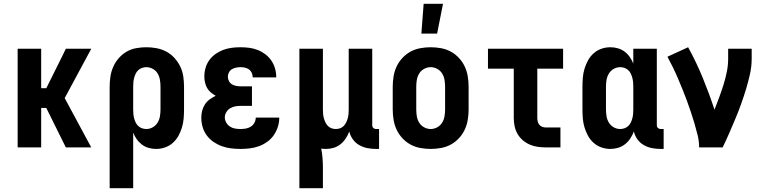

<svg xmlns="http://www.w3.org/2000/svg" viewBox="-20 -777 4040 1012"><path d="M73 0V-520H197V-312H224L310 -485L327 -520H461L321 -260L461 0H327L224 -208H197V0Z M558 215V-320Q558 -347 562 -373.5Q566 -400 577 -425Q588 -450 606 -470.5Q624 -491 647 -504.5Q670 -518 697 -523Q724 -528 751 -528Q778 -528 805 -523Q832 -518 856.5 -505Q881 -492 899.5 -471.5Q918 -451 930 -426.5Q942 -402 946 -374.5Q950 -347 950 -320V-200Q950 -176 948 -152Q946 -128 939 -105Q932 -82 920.5 -61Q909 -40 891 -24Q873 -8 850 0Q827 8 803 8Q783 8 763.5 2.5Q744 -3 728 -15Q712 -27 700.5 -43.5Q689 -60 682 -78V215ZM751 -97Q769 -97 785 -106Q801 -115 810.5 -130.5Q820 -146 823 -164Q826 -182 826 -200V-320Q826 -338 823 -356Q820 -374 811 -389.5Q802 -405 785.5 -414Q769 -423 751 -423Q740 -423 728.5 -419Q717 -415 708.5 -407Q700 -399 695 -388.5Q690 -378 687 -366.5Q684 -355 683 -343.5Q682 -332 682 -320V-200Q682 -188 683 -176.5Q684 -165 687 -153.5Q690 -142 695 -131.5Q700 -121 708.5 -113Q717 -105 728 -101Q739 -97 751 -97Z M1248 8Q1223 8 1198 5Q1173 2 1149.5 -6.5Q1126 -15 1105.5 -29Q1085 -43 1070 -63Q1055 -83 1048 -107.5Q1041 -132 1041 -157Q1041 -175 1045.5 -193Q1050 -211 1060 -226.5Q1070 -242 1085 -253Q1100 -264 1117 -272Q1103 -280 1091 -290Q1079 -300 1071.5 -313.5Q1064 -327 1060.5 -342.5Q1057 -358 1057 -374Q1057 -397 1063.5 -419.5Q1070 -442 1083.5 -460.5Q1097 -479 1116 -492.5Q1135 -506 1156.5 -514Q1178 -522 1201 -525Q1224 -528 1247 -528Q1271 -528 1294 -525Q1317 -522 1338.5 -513.5Q1360 -505 1378.5 -491Q1397 -477 1410 -458Q1423 -439 1429.5 -416.5Q1436 -394 1436 -371V-369H1312V-370Q1312 -382 1307 -393Q1302 -404 1292.5 -411Q1283 -418 1271 -420.5Q1259 -423 1247 -423Q1236 -423 1224 -420.5Q1212 -418 1202 -412Q1192 -406 1186.5 -395Q1181 -384 1181 -372Q1181 -360 1187 -349Q1193 -338 1203.5 -332Q1214 -326 1226 -324Q1238 -322 1250 -322H1308V-219H1250Q1235 -219 1220.5 -216.5Q1206 -214 1193.5 -206.5Q1181 -199 1173 -186Q1165 -173 1165 -158Q1165 -144 1172.5 -131Q1180 -118 1192 -110Q1204 -102 1218.5 -99.5Q1233 -97 1248 -97Q1262 -97 1276 -99.5Q1290 -102 1302 -109.5Q1314 -117 1321 -130Q1328 -143 1328 -157H1452Q1452 -132 1444.5 -108.5Q1437 -85 1423 -64.5Q1409 -44 1388.5 -29.5Q1368 -15 1345 -6.5Q1322 2 1297 5Q1272 8 1248 8Z M1558 215V-520H1682V-200Q1682 -188 1683 -176.5Q1684 -165 1687 -154Q1690 -143 1695 -132.5Q1700 -122 1708 -113.5Q1716 -105 1727 -101Q1738 -97 1750 -97Q1762 -97 1773 -101Q1784 -105 1792 -113.5Q1800 -122 1805 -132.5Q1810 -143 1813 -154Q1816 -165 1817 -176.5Q1818 -188 1818 -200V-520H1942V-116Q1942 -108 1948 -102.5Q1954 -97 1961 -97H1978V8H1961Q1938 8 1915.5 3.5Q1893 -1 1873 -12.5Q1853 -24 1839.5 -43Q1826 -62 1821 -84Q1814 -65 1802.5 -47.5Q1791 -30 1775 -17Q1759 -4 1739 2Q1719 8 1698 8Q1692 8 1685.5 7.5Q1679 7 1673 6Q1678 31 1680 56.5Q1682 82 1682 107V215Z M2201 -600 2213 -757H2315L2284 -600ZM2250 8Q2223 8 2195.5 3Q2168 -2 2144 -15Q2120 -28 2101 -48.5Q2082 -69 2070.5 -93.5Q2059 -118 2054.5 -145.5Q2050 -173 2050 -200V-320Q2050 -347 2054.5 -374.5Q2059 -402 2070.5 -426.5Q2082 -451 2101 -471.5Q2120 -492 2144 -505Q2168 -518 2195.5 -523Q2223 -528 2250 -528Q2277 -528 2304.5 -523Q2332 -518 2356 -505Q2380 -492 2399 -471.5Q2418 -451 2429.5 -426.5Q2441 -402 2445.5 -374.5Q2450 -347 2450 -320V-200Q2450 -173 2445.5 -145.5Q2441 -118 2429.5 -93.5Q2418 -69 2399 -48.5Q2380 -28 2356 -15Q2332 -2 2304.5 3Q2277 8 2250 8ZM2250 -97Q2268 -97 2284.5 -106Q2301 -115 2310.5 -130.5Q2320 -146 2323 -164Q2326 -182 2326 -200V-320Q2326 -338 2323 -356Q2320 -374 2310.5 -389.5Q2301 -405 2284.5 -414Q2268 -423 2250 -423Q2232 -423 2215.5 -414Q2199 -405 2189.5 -389.5Q2180 -374 2177 -356Q2174 -338 2174 -320V-200Q2174 -182 2177 -164Q2180 -146 2189.5 -130.5Q2199 -115 2215.5 -106Q2232 -97 2250 -97Z M2858 0Q2837 0 2815 -3Q2793 -6 2773 -14.5Q2753 -23 2736 -37.5Q2719 -52 2708 -71Q2697 -90 2692.5 -111.5Q2688 -133 2688 -155V-415H2552V-520H2948V-415H2812V-155Q2812 -145 2814.5 -135.5Q2817 -126 2823.5 -118.5Q2830 -111 2839.5 -108Q2849 -105 2858 -105H2934V0Z M3197 8Q3173 8 3150 0Q3127 -8 3109 -24Q3091 -40 3079.5 -61Q3068 -82 3061 -105Q3054 -128 3052 -152Q3050 -176 3050 -200V-320Q3050 -344 3052 -368Q3054 -392 3061 -415Q3068 -438 3079.5 -459Q3091 -480 3109 -496Q3127 -512 3150 -520Q3173 -528 3197 -528Q3217 -528 3236.5 -522.5Q3256 -517 3272 -505Q3288 -493 3299.5 -476.5Q3311 -460 3318 -442V-520H3442V-116Q3442 -108 3448 -102.5Q3454 -97 3461 -97H3478V8H3461Q3438 8 3415.5 3.5Q3393 -1 3373 -12.5Q3353 -24 3339.5 -43Q3326 -62 3321 -84Q3314 -65 3302.5 -47.5Q3291 -30 3274.5 -17Q3258 -4 3238 2Q3218 8 3197 8ZM3249 -97Q3261 -97 3272 -101Q3283 -105 3291.5 -113Q3300 -121 3305 -131.5Q3310 -142 3313 -153.5Q3316 -165 3317 -176.5Q3318 -188 3318 -200V-320Q3318 -332 3317 -343.5Q3316 -355 3313 -366.5Q3310 -378 3305 -388.5Q3300 -399 3291.5 -407Q3283 -415 3272 -419Q3261 -423 3249 -423Q3231 -423 3215 -414Q3199 -405 3189.5 -389.5Q3180 -374 3177 -356Q3174 -338 3174 -320V-200Q3174 -182 3177 -164Q3180 -146 3189.5 -130.5Q3199 -115 3215 -106Q3231 -97 3249 -97Z M3665 0Q3665 -32 3657.5 -63Q3650 -94 3641 -124.5Q3632 -155 3622 -185Q3612 -215 3601 -245Q3590 -275 3578 -304.5Q3566 -334 3553.5 -363.5Q3541 -393 3527 -421.5Q3513 -450 3498 -478L3607 -528Q3650 -450 3684 -367Q3718 -284 3746 -199Q3759 -232 3771 -264.5Q3783 -297 3793.5 -330.5Q3804 -364 3811 -398.5Q3818 -433 3818 -468V-520H3942V-468Q3942 -427 3933 -386.5Q3924 -346 3912 -306.5Q3900 -267 3886 -228Q3872 -189 3856 -151Q3840 -113 3823.5 -75Q3807 -37 3789 0Z"/></svg>

Font: Iosevka SS18 Extrabold
Style: Regular
Weight: 800
Monospace: yes
Designer: Belleve Invis
Foundry: Belleve Invis
Version: Version 25.1.1; ttfautohint (v1.8.4)